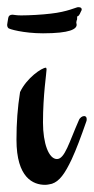

<svg xmlns="http://www.w3.org/2000/svg" viewBox="-44 -509 262 536"><path d="M191 -185C186 -185 179 -181 176 -173C149 -112 137 -65 115 -65C92 -65 76 -109 76 -167C76 -244 86 -306 86 -315C86 -318 85 -320 84 -320C73 -320 31 -292 12 -252C5 -208 2 -166 2 -119C2 -12 49 7 82 7C89 7 96 5 101 4C122 -3 137 -24 156 -64C169 -92 182 -127 197 -170C198 -172 198 -174 198 -177C198 -182 195 -185 191 -185ZM184 -483C184 -487 181 -489 174 -489C169 -489 144 -476 98 -471C74 -468 38 -466 15 -466C0 -466 -5 -468 -9 -468C-16 -468 -20 -465 -21 -459C-22 -451 -24 -443 -24 -440C-24 -436 -23 -433 -21 -431C-21 -428 22 -416 76 -416C152 -416 170 -428 170 -440C170 -443 169 -443 169 -446C169 -447 170 -453 171 -454C172 -457 170 -463 173 -464C178 -465 180 -474 184 -481Z"/></svg>

Font: Engagement
Style: Regular
Weight: 400
Designer: Astigmatic (AOETI)
Foundry: Astigmatic (AOETI)
Version: Version 1.000